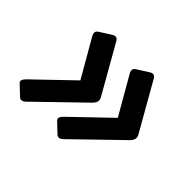

<svg xmlns="http://www.w3.org/2000/svg" viewBox="-103 -648 747 747"><g transform="rotate(45 270.5 -274.5)"><path d="M24.9 -100.1Q14.2 -110.4 33.7 -129.4L184.6 -274.4L95.7 -428.7Q84.5 -447.8 100.6 -458L146.5 -487.3Q165 -499 174.8 -482.4L287.6 -284.2Q298.3 -265.1 278.8 -246.1L94.7 -67.4Q77.1 -50.3 64.5 -62.5ZM231 -100.1Q220.2 -110.4 239.7 -129.4L390.6 -274.4L301.8 -428.7Q290.5 -447.8 306.6 -458L352.5 -487.3Q371.1 -499 380.9 -482.4L493.7 -284.2Q504.4 -265.1 484.9 -246.1L300.8 -67.4Q283.2 -50.3 270.5 -62.5Z"/></g></svg>

Font: Istok
Style: Bold Italic
Weight: 700
Italic angle: -13°
Designer: Andrey V. Panov
Foundry: Andrey V. Panov
Version: Version 1.0.3